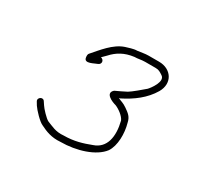

<svg xmlns="http://www.w3.org/2000/svg" viewBox="-84 -754 562 540"><g transform="rotate(30 196.5 -484.0)"><path d="M259 -631H293C304 -631 308.4 -627.4 317 -622C336.4 -610.4 309.1 -575.1 303 -569C295.3 -562.2 268.2 -539.2 259 -534L241 -525C233.7 -521.7 228 -519 224 -517C204.7 -499.9 235.3 -487.2 248 -484C260.3 -479.1 278.2 -466.1 283 -454C294.6 -407.4 287.2 -367.7 249 -355C223.6 -345.2 197.7 -337 164 -337C138.9 -334.5 123.2 -343.9 107 -350C98.4 -354.3 79.1 -374.8 74 -383L68 -392C61.3 -404.1 44.4 -392.6 51 -382L57 -372C64 -361.5 86.8 -336.9 99 -332C117.1 -322.9 137.1 -314.7 165 -317C217 -317 272.1 -334.4 295 -365C310.3 -387.9 310.7 -427.6 302 -458C298.5 -475.3 289.5 -482 275 -492C262.5 -500.7 256.6 -500.7 246 -506C248 -506.7 249.3 -507 250 -507C284.7 -524.3 315.7 -547.3 335 -580C356.1 -616.5 332.6 -651 293 -651H259C247.1 -651 236 -648.3 224 -647C212.3 -647 198.1 -641.6 189 -639C156.2 -628.1 131.4 -595 111 -572C108.3 -569.3 107.7 -564.5 109 -557.5C112.3 -540.2 137.8 -556.6 148 -560C158.5 -564.7 155.6 -578.2 145 -580L158 -593C174.9 -611.7 195.7 -624.2 226 -628C237 -628 247 -631 259 -631Z"/></g></svg>

Font: HoneyBee
Style: UltLit
Weight: 100
Foundry: Cannot Into Space Fonts
Version: Version 0.89